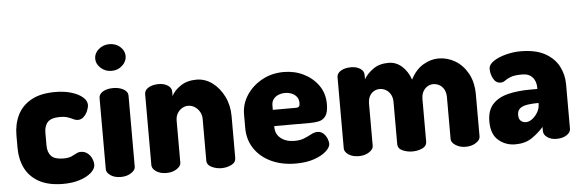

<svg xmlns="http://www.w3.org/2000/svg" viewBox="-47 -863 3108 1024"><g transform="rotate(-5 1506.5 -350.5)"><path d="M255 10Q176 10 125.5 -18Q75 -46 51.5 -94Q28 -142 28 -202V-270Q28 -330 51.5 -378Q75 -426 125 -454Q175 -482 253 -482Q302 -482 340 -470.5Q378 -459 400 -440Q422 -421 422 -399Q422 -385 414.5 -367Q407 -349 393.5 -336Q380 -323 362 -323Q350 -323 338.5 -329Q327 -335 310 -341Q293 -347 266 -347Q221 -347 202 -327Q183 -307 183 -270V-202Q183 -165 202 -145Q221 -125 267 -125Q294 -125 310 -132Q326 -139 337.5 -145.5Q349 -152 362 -152Q383 -152 398 -140Q413 -128 420.5 -110.5Q428 -93 428 -78Q428 -56 405 -35.5Q382 -15 343 -2.5Q304 10 255 10Z M564 0Q530 0 508.5 -15Q487 -30 487 -48V-429Q487 -450 508.5 -463Q530 -476 564 -476Q596 -476 619 -463Q642 -450 642 -429V-48Q642 -30 619 -15Q596 0 564 0ZM564 -568Q530 -568 506 -590Q482 -612 482 -640Q482 -669 506 -690Q530 -711 564 -711Q598 -711 621.5 -690Q645 -669 645 -640Q645 -612 621.5 -590Q598 -568 564 -568Z M808 0Q774 0 752.5 -15Q731 -30 731 -48V-429Q731 -450 752.5 -463Q774 -476 808 -476Q836 -476 856 -463Q876 -450 876 -429V-406Q890 -435 925 -458.5Q960 -482 1010 -482Q1056 -482 1094.5 -453.5Q1133 -425 1156.5 -377.5Q1180 -330 1180 -272V-48Q1180 -24 1155.5 -12Q1131 0 1102 0Q1075 0 1050 -12Q1025 -24 1025 -48V-272Q1025 -291 1015.5 -308Q1006 -325 989.5 -336Q973 -347 953 -347Q937 -347 921.5 -338Q906 -329 896 -312.5Q886 -296 886 -272V-48Q886 -30 863 -15Q840 0 808 0Z M1500 10Q1426 10 1369 -16.5Q1312 -43 1279.5 -91Q1247 -139 1247 -202V-275Q1247 -331 1278 -378Q1309 -425 1361 -453.5Q1413 -482 1477 -482Q1535 -482 1583.5 -458Q1632 -434 1662 -391.5Q1692 -349 1692 -292Q1692 -247 1677.5 -227.5Q1663 -208 1640.5 -203.5Q1618 -199 1595 -199H1402V-193Q1402 -156 1430 -133.5Q1458 -111 1504 -111Q1535 -111 1557 -120.5Q1579 -130 1596 -139Q1613 -148 1629 -148Q1647 -148 1660 -136Q1673 -124 1679.5 -108Q1686 -92 1686 -80Q1686 -61 1663 -40Q1640 -19 1598.5 -4.5Q1557 10 1500 10ZM1402 -286H1526Q1537 -286 1542 -291Q1547 -296 1547 -310Q1547 -330 1536.5 -343.5Q1526 -357 1509.5 -363.5Q1493 -370 1474 -370Q1456 -370 1439.5 -363.5Q1423 -357 1412.5 -343.5Q1402 -330 1402 -310Z M1838 0Q1804 0 1782.5 -15Q1761 -30 1761 -48V-429Q1761 -450 1782.5 -463Q1804 -476 1838 -476Q1866 -476 1886 -463Q1906 -450 1906 -429V-406Q1923 -435 1956 -458.5Q1989 -482 2038 -482Q2079 -482 2110 -454Q2141 -426 2156 -382Q2182 -433 2222.5 -457.5Q2263 -482 2306 -482Q2353 -482 2394.5 -457.5Q2436 -433 2462 -386Q2488 -339 2488 -272V-48Q2488 -30 2465 -15Q2442 0 2410 0Q2379 0 2356 -15Q2333 -30 2333 -48V-272Q2333 -297 2323.5 -314Q2314 -331 2298.5 -339.5Q2283 -348 2266 -348Q2250 -348 2235.5 -339.5Q2221 -331 2211.5 -314.5Q2202 -298 2202 -272V-47Q2202 -22 2177.5 -11Q2153 0 2124 0Q2097 0 2072 -11Q2047 -22 2047 -47V-271Q2047 -296 2037 -313Q2027 -330 2011.5 -338.5Q1996 -347 1979 -347Q1963 -347 1948.5 -339Q1934 -331 1925 -314.5Q1916 -298 1916 -272V-48Q1916 -30 1893 -15Q1870 0 1838 0Z M2675 10Q2623 10 2585 -22.5Q2547 -55 2547 -123Q2547 -182 2577 -215Q2607 -248 2659.5 -261Q2712 -274 2781 -274H2817V-284Q2817 -301 2810 -318Q2803 -335 2787 -346.5Q2771 -358 2742 -358Q2701 -358 2681 -350Q2661 -342 2650 -333.5Q2639 -325 2625 -325Q2600 -325 2586.5 -350Q2573 -375 2573 -402Q2573 -426 2600.5 -444Q2628 -462 2667.5 -472Q2707 -482 2744 -482Q2826 -482 2876 -454Q2926 -426 2949 -381.5Q2972 -337 2972 -286V-48Q2972 -28 2950.5 -14Q2929 0 2896 0Q2867 0 2847 -14Q2827 -28 2827 -48V-70Q2800 -39 2764 -14.5Q2728 10 2675 10ZM2742 -103Q2758 -103 2775 -115.5Q2792 -128 2804.5 -149Q2817 -170 2817 -195V-199H2813Q2785 -199 2759.5 -195.5Q2734 -192 2718.5 -180.5Q2703 -169 2703 -145Q2703 -123 2714 -113Q2725 -103 2742 -103Z"/></g></svg>

Font: Dosis ExtraBold
Style: Regular
Weight: 800
Designer: EdgarTolentino, PabloImpallari, IginoMarini
Foundry: EdgarTolentino, PabloImpallari, IginoMarini
Version: Version 3.001; ttfautohint (v1.8.2)